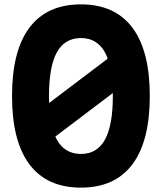

<svg xmlns="http://www.w3.org/2000/svg" viewBox="-20 -839 740 878"><path d="M350 19Q195 19 115 -87Q35 -193 35 -400Q35 -607 115 -713Q195 -819 350 -819Q505 -819 585 -713Q665 -607 665 -400Q665 -193 585 -87Q505 19 350 19ZM350 -135Q424 -135 460 -200.5Q496 -266 496 -400Q496 -534 460 -599.5Q424 -665 350 -665Q276 -665 240 -599.5Q204 -534 204 -400Q204 -266 240 -200.5Q276 -135 350 -135ZM153 -329 572 -646V-471L153 -154Z"/></svg>

Font: Martian Mono
Style: Bold
Weight: 700
Designer: Roman Shamin
Foundry: Evil Martians
Version: Version 1.000